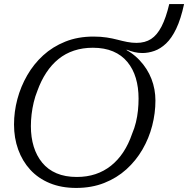

<svg xmlns="http://www.w3.org/2000/svg" viewBox="-20 -908 926 945"><path d="M437 -673Q387 -673 344.5 -659Q302 -645 268 -617.5Q234 -590 208 -550.5Q182 -511 164 -461Q153 -434 146 -404.5Q139 -375 135.5 -345.5Q132 -316 132 -287Q132 -232 146 -186.5Q160 -141 188 -107Q216 -73 258.5 -55Q301 -37 358 -37Q408 -37 450 -51Q492 -65 526.5 -92.5Q561 -120 587 -159.5Q613 -199 630 -249Q642 -277 649 -306Q656 -335 659 -364.5Q662 -394 662 -423Q662 -478 648.5 -523.5Q635 -569 607 -603Q579 -637 536.5 -655Q494 -673 437 -673ZM599 -651 568 -680Q628 -653 667 -611.5Q706 -570 725.5 -519.5Q745 -469 745 -413Q745 -351 729 -289Q713 -227 681 -172Q649 -117 602 -74.5Q555 -32 493 -7.5Q431 17 355 17Q282 17 225 -6.5Q168 -30 129 -72.5Q90 -115 69.5 -172Q49 -229 49 -295Q49 -358 65.5 -420Q82 -482 114 -537.5Q146 -593 192.5 -635.5Q239 -678 301 -703Q363 -728 440 -728Q476 -728 505 -723.5Q534 -719 558.5 -712.5Q583 -706 606 -701.5Q629 -697 652 -697Q694 -697 723.5 -716Q753 -735 775 -777.5Q797 -820 813 -888H886Q870 -814 847.5 -767Q825 -720 797.5 -694Q770 -668 740 -657.5Q710 -647 681 -647Q660 -647 641.5 -651.5Q623 -656 604 -663.5Q585 -671 563 -680L607 -672Z"/></svg>

Font: Roboto Serif Light
Style: Italic
Weight: 300
Italic angle: -10°
Version: Version 1.007